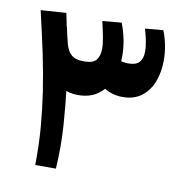

<svg xmlns="http://www.w3.org/2000/svg" viewBox="-65 -583 617 644"><g transform="rotate(10 244.0 -260.5)"><path d="M120.1 -475.6Q127.4 -440.9 133.8 -417.5Q140.1 -394 154.1 -382.3Q168 -370.6 197.3 -370.6Q227.5 -370.6 238.5 -384.5Q249.5 -398.4 249.5 -422.9Q249.5 -439.9 245.1 -462.9Q240.7 -485.8 233.9 -514.6L298.8 -520.5Q320.3 -465.8 320.3 -408.7Q320.3 -367.2 306.9 -332.5Q293.5 -297.9 265.9 -276.9Q238.3 -255.9 195.8 -255.9Q164.1 -255.9 140.1 -270Q116.2 -284.2 96.2 -312.5ZM282.7 -413.6Q289.6 -403.3 308.1 -396.5Q326.7 -389.6 343.3 -389.6Q371.1 -389.6 382.1 -402.6Q393.1 -415.5 393.1 -439.5Q393.1 -454.6 389.4 -473.4Q385.7 -492.2 379.4 -514.6L440.9 -520Q460 -470.7 460 -420.4Q460 -380.9 447.5 -347.9Q435.1 -314.9 409.4 -295.2Q383.8 -275.4 344.2 -275.4Q311.5 -275.4 283.2 -292Q254.9 -308.6 231.4 -341.3ZM96.2 0Q97.2 -69.8 92.3 -128.7Q87.4 -187.5 78.6 -246.6Q69.3 -308.1 55.7 -372.8Q42 -437.5 23.9 -514.6L110.4 -520.5Q127 -440.9 137.2 -385Q147.5 -329.1 153.8 -279.3Q161.6 -217.3 166.5 -146.7Q171.4 -76.2 166.5 0Z"/></g></svg>

Font: Markazi Text
Style: Regular
Weight: 400
Designer: Borna Izadpanah (Arabic designer), Fiona Ross (Arabic design director) and Florian Runge (Latin designer)
Foundry: Borna Izadpanah and Florian Runge
Version: Version 1.000